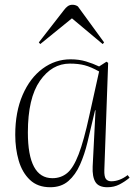

<svg xmlns="http://www.w3.org/2000/svg" viewBox="-20 -772 573 806"><path d="M418 -59Q417 -31 424.5 -21Q432 -11 447 -11Q482 -11 516 -37L524 -26Q505 -10 482 2Q459 14 431 14Q394 14 380.5 -8Q367 -30 369 -73L381 -309H379L347 -174Q335 -124 316 -81Q297 -38 267 -12Q237 14 191 14Q138 14 105.5 -17Q73 -48 58.5 -98Q44 -148 44 -206Q44 -302 75 -373.5Q106 -445 159 -484Q212 -523 276 -523Q312 -523 341.5 -514Q371 -505 396 -493L427 -513L434 -508ZM200 -24Q236 -24 262 -45.5Q288 -67 310 -124Q332 -181 355 -287L396 -472Q362 -491 335.5 -498Q309 -505 273 -505Q198 -505 147.5 -432.5Q97 -360 97 -216Q97 -24 200 -24ZM417 -594 411 -587 282 -695 149 -587 143 -594 248 -729Q256 -740 264.5 -746Q273 -752 284 -752Q297 -752 307 -745Z"/></svg>

Font: Literata 72pt ExtraLight
Style: Italic
Weight: 200
Italic angle: -2°
Designer: Latin by Veronika Burian and Jose Scaglione. Greek by Irene Vlachou. Cyrillic by Vera Evstafieva
Foundry: TypeTogether
Version: Version 3.002